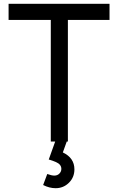

<svg xmlns="http://www.w3.org/2000/svg" viewBox="-20 -740 640 1004"><path d="M268.6 0H245.6V-635.7H24.9V-720.2H552.7V-635.7H335V0H329.1L308.6 57.1Q369.1 85.9 369.1 145.5Q369.1 187.5 340.3 215.8Q311.5 244.1 271 244.1Q238.3 244.1 205.6 227.5L227.1 169.9Q250.5 178.2 263.7 178.2Q280.3 178.2 290.5 167.7Q300.8 157.2 300.8 143.1Q300.8 119.6 272.5 107.4Q255.4 100.1 238.8 95.2Q237.8 95.2 234.9 94.2Z"/></svg>

Font: Vela Sans Med
Style: Regular
Weight: 500
Designer: Principal design: Mikhail Sharanda - project Manrope.
Design modification: Ravid Balaliev
Foundry: Mikhail Sharanda
Version: Version 1.001